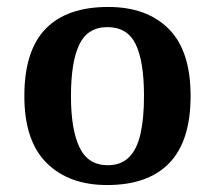

<svg xmlns="http://www.w3.org/2000/svg" viewBox="-20 -522 618 552"><path d="M288 10Q178 10 114 -53.5Q50 -117 50 -246Q50 -376 111 -439Q172 -502 291 -502Q402 -502 465 -439Q528 -376 528 -246Q528 -117 467 -53.5Q406 10 288 10ZM290 -47Q328 -47 351 -70Q374 -93 384 -137.5Q394 -182 394 -246Q394 -346 370 -395Q346 -444 289 -444Q232 -444 208 -394Q184 -344 184 -246Q184 -150 208.5 -98.5Q233 -47 290 -47Z"/></svg>

Font: Noto Serif Armenian SemiBold
Style: Regular
Weight: 600
Version: Version 2.007